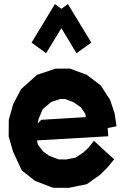

<svg xmlns="http://www.w3.org/2000/svg" viewBox="-20 -902 604 929"><path d="M382.3 -163.6 407.2 -186.5 434.6 -220.7 532.2 -130.9 500.5 -92.3 464.8 -56.6 399.9 -10.7 313.5 6.8H249.5L235.8 6.3L150.4 -26.4L85.4 -77.1L43 -168.5L22 -242.2L22.5 -322.3L43.9 -398.4L82 -470.7L159.2 -540L249 -569.8L317.4 -570.3L399.9 -540L467.3 -488.8L512.7 -418.9L534.7 -353L543.9 -291L501 -282.7L503.9 -242.7L159.2 -222.7L163.1 -202.1L189.5 -168.5L218.3 -147.9L262.7 -130.9L299.8 -130.4L345.2 -139.2ZM228 -408.7 187 -374.5 167 -327.1 162.1 -304.2 179.7 -322.3 395 -335.4 393.1 -350.6 370.6 -383.3 334.5 -408.2 294.4 -422.9H271.5ZM308.6 -882.3 421.9 -695.8 350.1 -644.5 276.9 -765.6 203.1 -644.5 132.8 -695.8 245.6 -882.3 276.9 -859.4Z"/></svg>

Font: Gap Sans
Style: Black
Weight: 400
Designer: Alexandre Liziard and Etienne Ozeray
Foundry: Interstices.io
Version: Version 1.6.1 - December 3. 2014